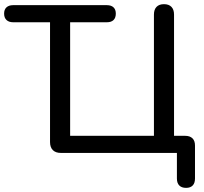

<svg xmlns="http://www.w3.org/2000/svg" viewBox="-25 -730 974 916"><path d="M819 121.7V-0.4H265.7Q240.5 -0.4 227.1 -13.8Q213.7 -27.2 213.7 -52.3V-623.8H37.9Q17.3 -623.8 6 -634.6Q-5.4 -645.4 -5.4 -665.1Q-5.4 -684.7 6 -695Q17.3 -705.4 37.9 -705.4H484.8Q505.4 -705.4 516.5 -695Q527.5 -684.7 527.5 -665.1Q527.5 -645 516.6 -634.4Q505.8 -623.8 484.8 -623.8H309.6V-82H709.4V-660.6Q709.4 -684.3 721.8 -697.2Q734.2 -710.1 757.4 -710.1Q780.5 -710.1 792.9 -697.2Q805.3 -684.3 805.3 -660.6V-38.5L761.9 -82H858.4Q881 -82 893.2 -70.1Q905.3 -58.3 905.3 -35.7V121.7Q905.3 143.4 894.4 154.8Q883.4 166.3 862.8 166.3Q841.5 166.3 830.2 154.8Q819 143.4 819 121.7Z"/></svg>

Font: SN Pro Thin
Style: Regular
Weight: 200
Designer: Tobias Whetton
Foundry: Supernotes
Version: Version 1.003;Glyphs 3.3 (3324)